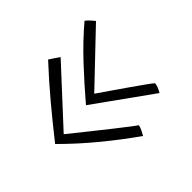

<svg xmlns="http://www.w3.org/2000/svg" viewBox="-140 -728 887 887"><g transform="rotate(-45 303.5 -284.0)"><path d="M512 -567.5Q523 -559.5 533.2 -548.2Q543.5 -537 549 -529.5L305.5 -297.5Q337 -276 373.2 -251Q409.5 -226 443.5 -202.2Q477.5 -178.5 503 -160.2Q528.5 -142 538.5 -133.5Q538 -122 532.2 -108.8Q526.5 -95.5 521 -86.5L241 -287Q305.5 -363 372.5 -434.5Q439.5 -506 512 -567.5ZM266.5 -560Q274 -555.5 289 -545.2Q304 -535 315.5 -527L73.5 -265Q114.5 -232 160 -195.8Q205.5 -159.5 246.2 -127.2Q287 -95 315 -73.5Q343 -52 348.5 -49Q347 -39 340 -24.5Q333 -10 327 0Q243 -59 164.5 -123.8Q86 -188.5 13.5 -261Q74 -338 136.8 -413Q199.5 -488 266.5 -560Z"/></g></svg>

Font: Grandstander ExtraLight
Style: Regular
Weight: 200
Designer: Tyler Finck
Foundry: Etcetera Type Co
Version: Version 1.200; ttfautohint (v1.8.3)